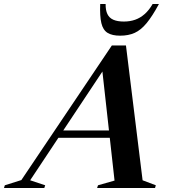

<svg xmlns="http://www.w3.org/2000/svg" viewBox="-100 -938 847 958"><path d="M175 -250.5 187 -287H521L509.5 -250.5ZM611.5 -38.5 677.5 -13.5 673.5 0H384.5L389 -13.5L471.5 -37L408.5 -603H425.5L50.5 -38.5L125.5 -13.5L121 0H-80L-76 -13.5L6.5 -39.5L458 -711H528.5ZM518 -830.5Q548.5 -830.5 574.2 -839.5Q600 -848.5 622 -868Q644 -887.5 661.5 -918H693Q660 -857 631.5 -822.5Q603 -788 572 -774Q541 -760 499.5 -760Q459.5 -760 436.8 -774Q414 -788 405.8 -822.5Q397.5 -857 400 -918H427Q426.5 -887.5 435.8 -868Q445 -848.5 465.5 -839.5Q486 -830.5 518 -830.5Z"/></svg>

Font: Newsreader 60pt SemiBold
Style: Italic
Weight: 600
Italic angle: -17°
Designer: Hugues Gentile
Foundry: Production Type
Version: Version 1.003